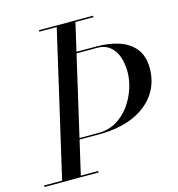

<svg xmlns="http://www.w3.org/2000/svg" viewBox="-135 -846 871 942"><g transform="rotate(-15 300.0 -375.0)"><path d="M65 0 238 -750H333L160 0ZM-25 0V-7.5H250V0ZM190 -180V-187.5H300Q351 -187.5 391 -211.2Q431 -235 458.5 -273Q486 -311 500.5 -355Q515 -399 515 -440Q515 -462 510.5 -488.5Q506 -515 493.5 -538.5Q481 -562 458.5 -577.2Q436 -592.5 400 -592.5H255V-600H400Q465.5 -600 516.2 -582.5Q567 -565 596 -527.5Q625 -490 625 -430Q625 -355 585.8 -298.8Q546.5 -242.5 473.5 -211.2Q400.5 -180 300 -180ZM148 -742.5V-750H423V-742.5Z"/></g></svg>

Font: Bodoni Moda 28pt
Style: Italic
Weight: 400
Italic angle: -13°
Designer: Owen Earl
Foundry: indestructible type
Version: Version 2.004